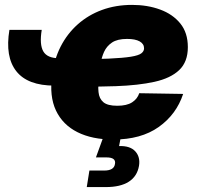

<svg xmlns="http://www.w3.org/2000/svg" viewBox="-20 -553 797 777"><path d="M200.7 -206.5Q91.8 -206.5 45.9 -264.9Q0 -323.2 18.1 -432.1H148.9Q139.2 -372.6 155.3 -345Q171.4 -317.4 218.8 -317.4ZM438.5 11.7Q353 11.7 293.5 -18.1Q233.9 -47.9 206.5 -105.7Q179.2 -163.6 190.9 -248Q198.7 -312 225.3 -364.3Q252 -416.5 294.4 -454.3Q336.9 -492.2 392.6 -512.7Q448.2 -533.2 514.6 -533.2Q576.7 -533.2 627.9 -514.4Q679.2 -495.6 709.7 -458Q740.2 -420.4 740.2 -362.3Q740.2 -302.7 705.3 -269.5Q670.4 -236.3 605.2 -221.9Q540 -207.5 449 -204.3Q357.9 -201.2 245.1 -201.2L263.2 -313Q359.9 -313 419.2 -315.7Q478.5 -318.4 509.8 -323.5Q541 -328.6 552 -337.2Q563 -345.7 563 -357.4Q563 -375.5 545.2 -385.5Q527.3 -395.5 494.1 -395.5Q455.1 -395.5 433.3 -380.9Q411.6 -366.2 401.1 -343Q390.6 -319.8 387 -293Q383.3 -266.1 380.4 -241.7Q376 -206.5 378.7 -180.2Q381.3 -153.8 398.4 -139.4Q415.5 -125 454.6 -125Q493.2 -125 514.6 -138.9Q536.1 -152.8 543.5 -175.8L721.2 -172.9Q693.8 -89.8 622.3 -39.1Q550.8 11.7 438.5 11.7ZM331.1 204.1 341.8 137.2H401.9Q421.4 137.2 432.4 130.6Q443.4 124 445.3 110.4Q447.8 97.2 439.2 90.6Q430.7 84 410.6 84H368.2L405.8 -19.5H472.7L469.2 0L461.9 38.1Q506.8 36.6 527.6 59.6Q548.3 82.5 542.5 118.2Q535.2 160.6 501.2 182.4Q467.3 204.1 408.2 204.1Z"/></svg>

Font: Inter 28pt Black
Style: Italic
Weight: 900
Italic angle: -9.3988°
Designer: Rasmus Andersson
Foundry: rsms
Version: Version 4.001;git-66647c0bb